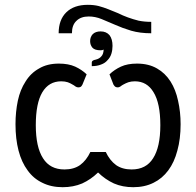

<svg xmlns="http://www.w3.org/2000/svg" viewBox="-20 -778 820 804"><path d="M613.3 -638.7Q566.4 -638.7 529.3 -649.4Q493.2 -660.2 462.9 -673.8Q431.6 -686.5 405.3 -698.2Q378.9 -709 351.6 -709Q318.4 -709 299.8 -690.4Q281.2 -672.9 281.2 -638.7Q262.7 -638.7 225.6 -638.7Q225.6 -695.3 257.8 -726.6Q290 -757.8 347.7 -757.8Q372.1 -757.8 392.6 -752.9Q414.1 -747.1 433.6 -739.3Q454.1 -731.4 474.6 -722.7Q494.1 -712.9 515.6 -705.1Q537.1 -697.3 560.5 -691.4Q585 -686.5 613.3 -686.5Q613.3 -670.9 613.3 -638.7ZM364.3 -516.6Q364.3 -525.4 380.9 -528.3Q396.5 -532.2 404.3 -542Q413.1 -550.8 414.1 -570.3Q408.2 -567.4 401.4 -567.4Q377 -567.4 367.2 -578.1Q357.4 -589.8 357.4 -605.5Q357.4 -623 368.2 -634.8Q379.9 -646.5 401.4 -646.5Q424.8 -646.5 438.5 -630.9Q451.2 -614.3 451.2 -585.9Q451.2 -568.4 446.3 -552.7Q441.4 -537.1 429.7 -525.4Q419.9 -513.7 403.3 -507.8Q386.7 -501 364.3 -501Q364.3 -505.9 364.3 -516.6ZM438.5 -466.8Q459 -486.3 486.3 -499Q513.7 -511.7 553.7 -511.7Q602.5 -511.7 637.7 -491.2Q671.9 -471.7 694.3 -436.5Q715.8 -402.3 725.6 -356.4Q736.3 -309.6 736.3 -257.8Q736.3 -196.3 722.7 -147.5Q710 -98.6 684.6 -64.5Q659.2 -30.3 623 -12.7Q585.9 5.9 538.1 5.9Q493.2 5.9 457 -9.8Q420.9 -26.4 390.6 -55.7Q360.4 -26.4 324.2 -9.8Q287.1 5.9 242.2 5.9Q194.3 5.9 157.2 -12.7Q120.1 -30.3 95.7 -64.5Q70.3 -98.6 57.6 -147.5Q44.9 -196.3 44.9 -257.8Q44.9 -309.6 54.7 -356.4Q64.5 -402.3 86.9 -436.5Q108.4 -471.7 143.6 -491.2Q177.7 -511.7 226.6 -511.7Q266.6 -511.7 294.9 -499Q322.3 -486.3 342.8 -466.8Q336.9 -452.1 325.2 -423.8Q321.3 -416 317.4 -414.1Q313.5 -412.1 307.6 -412.1Q301.8 -412.1 295.9 -416Q290 -420.9 282.2 -424.8Q274.4 -429.7 263.7 -433.6Q252 -437.5 236.3 -437.5Q184.6 -437.5 157.2 -391.6Q129.9 -345.7 129.9 -253.9Q129.9 -162.1 160.2 -115.2Q189.5 -68.4 250 -68.4Q289.1 -68.4 315.4 -86.9Q341.8 -106.4 358.4 -141.6Q379.9 -141.6 422.9 -141.6Q439.5 -106.4 465.8 -86.9Q492.2 -68.4 531.2 -68.4Q591.8 -68.4 621.1 -115.2Q651.4 -162.1 651.4 -253.9Q651.4 -345.7 623 -391.6Q595.7 -437.5 544.9 -437.5Q529.3 -437.5 517.6 -433.6Q506.8 -429.7 498 -424.8Q490.2 -420.9 484.4 -416Q478.5 -412.1 473.6 -412.1Q467.8 -412.1 463.9 -414.1Q460 -416 455.1 -423.8Q449.2 -438.5 438.5 -466.8Z"/></svg>

Font: Lato
Style: Regular
Weight: 400
Designer: Lukasz Dziedzic with Adam Twardoch and Botio Nikoltchev
Version: Version 2.015; 2015-08-06; http://www.latofonts.com/